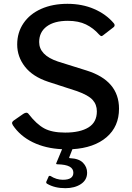

<svg xmlns="http://www.w3.org/2000/svg" viewBox="-20 -772 692 1005"><path d="M343 50Q340 56 347 56Q393 58 414.5 80Q436 102 436 132Q436 170 403.5 191.5Q371 213 322 213Q266 213 227 190Q221 187 222 180L235 151Q236 149 238.5 148.5Q241 148 244 149Q275 169 309 169Q364 169 364 132Q364 111 344 100Q324 89 281 88Q271 88 275 81L305 9Q218 5 151.5 -27.5Q85 -60 47 -117Q43 -125 43 -127Q43 -135 53 -142L102 -176Q111 -182 118 -182Q125 -182 130 -175Q171 -122 211.5 -100Q252 -78 321 -78Q399 -78 443 -105Q487 -132 487 -189Q487 -225 464.5 -249.5Q442 -274 383 -295L232 -344Q151 -371 110.5 -423Q70 -475 70 -539Q70 -602 103 -650.5Q136 -699 195.5 -725.5Q255 -752 333 -752Q410 -752 472.5 -725Q535 -698 575 -651Q580 -646 580 -640Q580 -634 575 -630L518 -586Q514 -583 510 -583Q507 -583 498 -592Q469 -625 430 -644Q391 -663 335 -663Q264 -663 224.5 -633.5Q185 -604 185 -552Q185 -483 283 -450L433 -403Q603 -350 603 -203Q603 -110 538 -54Q473 2 359 9Z"/></svg>

Font: Libre Franklin Medium
Style: Regular
Weight: 500
Designer: Pablo Impallari, Rodrigo Fuenzalida
Foundry: Impallari Type
Version: Version 1.002; ttfautohint (v1.5)